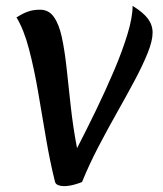

<svg xmlns="http://www.w3.org/2000/svg" viewBox="-20 -619 556 653"><path d="M259 0Q253 3 234 8.5Q215 14 197 14Q186 14 177.5 10.5Q169 7 167 -1Q150 -69 136.5 -148.5Q123 -228 109.5 -307Q96 -386 78.5 -452.5Q61 -519 36 -560Q55 -572 73.5 -579Q92 -586 116 -586Q146 -586 163.5 -561Q181 -536 190.5 -491.5Q200 -447 206.5 -387.5Q213 -328 220.5 -258.5Q228 -189 242 -115Q273 -175 306 -243Q339 -311 367.5 -378Q396 -445 413.5 -502.5Q431 -560 431 -599Q467 -577 483 -555.5Q499 -534 499 -508Q499 -480 482 -438Q465 -396 437.5 -344.5Q410 -293 377.5 -235.5Q345 -178 314 -118.5Q283 -59 259 0Z"/></svg>

Font: Merienda Medium
Style: Regular
Weight: 500
Designer: Eduardo Rodriguez Tunni
Foundry: Eduardo Rodriguez Tunni
Version: Version 2.001; ttfautohint (v1.8.4.7-5d5b)